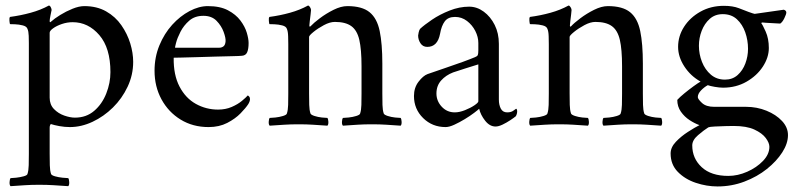

<svg xmlns="http://www.w3.org/2000/svg" viewBox="-20 -450 2870 692"><path d="M284 -428Q329 -428 362.5 -409Q396 -390 417.5 -359Q439 -328 449.5 -293.5Q460 -259 460 -227Q460 -180 440 -137.5Q420 -95 387 -62.5Q354 -30 313.5 -11Q273 8 232 8Q213 8 194 4.5Q175 1 163 -3Q163 -3 161 0.5Q159 4 159 10V104Q159 126 159.5 145.5Q160 165 164 177Q166 182 178.5 185.5Q191 189 205.5 190.5Q220 192 226 192Q229 196 229.5 206.5Q230 217 226 221Q196 219 173 217.5Q150 216 121 216Q93 216 70.5 217.5Q48 219 18 221Q14 217 14.5 206.5Q15 196 18 192Q24 192 38 190.5Q52 189 65 185.5Q78 182 79 177Q83 165 83.5 145.5Q84 126 84 104V-295Q84 -305 83.5 -321Q83 -337 79 -346Q76 -355 62 -358.5Q48 -362 34 -362.5Q20 -363 16 -363Q15 -365 14 -375Q13 -385 16 -389Q54 -394 90.5 -404Q127 -414 156 -430Q160 -430 163 -424Q166 -418 166 -414Q165 -409 162 -394.5Q159 -380 159 -374Q159 -370 161 -370Q162 -370 164 -372Q176 -383 197 -396Q218 -409 241.5 -418.5Q265 -428 284 -428ZM242 -370Q222 -370 203 -363.5Q184 -357 171.5 -348Q159 -339 159 -332V-98Q159 -73 174.5 -57Q190 -41 211.5 -33.5Q233 -26 250 -26Q291 -26 319.5 -50.5Q348 -75 363 -113Q378 -151 378 -190Q378 -277 338 -323.5Q298 -370 242 -370Z M606 -242Q605 -180 627 -138Q649 -96 686 -75.5Q723 -55 766 -55Q793 -55 815 -64.5Q837 -74 852 -86.5Q867 -99 873 -106Q874 -106 877.5 -102.5Q881 -99 881 -93Q881 -85 875 -75Q866 -61 847 -41.5Q828 -22 799 -7Q770 8 732 8Q675 8 631 -19Q587 -46 562 -92Q537 -138 537 -195Q537 -244 554.5 -286.5Q572 -329 600.5 -360.5Q629 -392 663 -410Q697 -428 729 -428Q773 -428 801.5 -413Q830 -398 846.5 -376Q863 -354 869.5 -332Q876 -310 876 -295Q876 -274 871 -262Q866 -250 852 -249Q843 -248 816.5 -247.5Q790 -247 756 -246Q722 -245 689 -244Q656 -243 633 -242.5Q610 -242 606 -242ZM611 -278H770Q779 -278 785.5 -283Q792 -288 793 -301Q794 -313 786 -335Q778 -357 760.5 -375Q743 -393 713 -393Q682 -393 662 -375.5Q642 -358 630.5 -335.5Q619 -313 614.5 -295.5Q610 -278 611 -278Z M1232 -428Q1285 -428 1312 -406Q1339 -384 1348.5 -338Q1358 -292 1358 -221V-113Q1358 -91 1358.5 -72Q1359 -53 1363 -41Q1365 -36 1377.5 -32Q1390 -28 1404 -26.5Q1418 -25 1424 -25Q1427 -21 1427.5 -11Q1428 -1 1424 3Q1394 1 1371.5 -0.5Q1349 -2 1320 -2Q1292 -2 1269 -0.5Q1246 1 1216 3Q1212 -1 1212.5 -11Q1213 -21 1216 -25Q1222 -25 1236.5 -26.5Q1251 -28 1264 -32Q1277 -36 1278 -41Q1282 -53 1282.5 -72Q1283 -91 1283 -113V-211Q1283 -272 1275 -306.5Q1267 -341 1246 -356Q1225 -371 1187 -371Q1169 -371 1147.5 -359.5Q1126 -348 1110 -335Q1094 -322 1094 -317V-113Q1094 -91 1094.5 -72Q1095 -53 1099 -41Q1101 -36 1113.5 -32Q1126 -28 1140 -26.5Q1154 -25 1160 -25Q1163 -21 1163.5 -11Q1164 -1 1160 3Q1130 1 1107.5 -0.5Q1085 -2 1056 -2Q1028 -2 1005 -0.5Q982 1 952 3Q948 -1 948.5 -11Q949 -21 952 -25Q958 -25 972.5 -26.5Q987 -28 1000 -32Q1013 -36 1014 -41Q1018 -53 1018.5 -72Q1019 -91 1019 -113V-291Q1019 -301 1018.5 -319Q1018 -337 1014 -346Q1011 -355 997 -358.5Q983 -362 969 -362.5Q955 -363 951 -363Q950 -365 949 -375Q948 -385 951 -389Q989 -394 1025 -404Q1061 -414 1090 -430Q1094 -430 1097.5 -424Q1101 -418 1101 -414Q1101 -411 1099.5 -398.5Q1098 -386 1096.5 -374Q1095 -362 1095 -358Q1095 -354 1097 -354Q1098 -354 1100 -356Q1110 -367 1132.5 -384Q1155 -401 1182 -414.5Q1209 -428 1232 -428Z M1671 -426Q1699 -426 1723.5 -408Q1748 -390 1763 -360Q1778 -330 1778 -292V-91Q1778 -72 1785 -58.5Q1792 -45 1808 -45Q1822 -45 1830 -51Q1838 -57 1840 -58Q1842 -58 1843 -55Q1844 -52 1844 -50Q1844 -39 1839 -31Q1833 -26 1819.5 -17Q1806 -8 1791.5 -1Q1777 6 1766 6Q1745 6 1728.5 -15Q1712 -36 1707 -58Q1703 -54 1688.5 -43Q1674 -32 1655 -20.5Q1636 -9 1617.5 -0.5Q1599 8 1586 8Q1538 8 1505 -24.5Q1472 -57 1472 -104Q1472 -134 1488.5 -155.5Q1505 -177 1521 -183Q1549 -193 1583.5 -204.5Q1618 -216 1648 -227Q1678 -238 1692 -244Q1700 -247 1702 -251.5Q1704 -256 1704 -269V-295Q1704 -317 1693 -338.5Q1682 -360 1663 -374.5Q1644 -389 1620 -389Q1595 -389 1583 -373Q1571 -357 1566 -328Q1557 -281 1520 -281Q1504 -281 1495.5 -294Q1487 -307 1487 -322Q1487 -325 1489 -333.5Q1491 -342 1494 -346Q1509 -360 1537 -379Q1565 -398 1600.5 -412Q1636 -426 1671 -426ZM1619 -45Q1636 -45 1656 -53Q1676 -61 1690 -70.5Q1704 -80 1704 -85V-218Q1685 -212 1656 -203Q1627 -194 1613 -189Q1587 -179 1570 -160Q1553 -141 1553 -113Q1553 -86 1572 -65.5Q1591 -45 1619 -45Z M2171 -428Q2224 -428 2251 -406Q2278 -384 2287.5 -338Q2297 -292 2297 -221V-113Q2297 -91 2297.5 -72Q2298 -53 2302 -41Q2304 -36 2316.5 -32Q2329 -28 2343 -26.5Q2357 -25 2363 -25Q2366 -21 2366.5 -11Q2367 -1 2363 3Q2333 1 2310.5 -0.5Q2288 -2 2259 -2Q2231 -2 2208 -0.5Q2185 1 2155 3Q2151 -1 2151.5 -11Q2152 -21 2155 -25Q2161 -25 2175.5 -26.5Q2190 -28 2203 -32Q2216 -36 2217 -41Q2221 -53 2221.5 -72Q2222 -91 2222 -113V-211Q2222 -272 2214 -306.5Q2206 -341 2185 -356Q2164 -371 2126 -371Q2108 -371 2086.5 -359.5Q2065 -348 2049 -335Q2033 -322 2033 -317V-113Q2033 -91 2033.5 -72Q2034 -53 2038 -41Q2040 -36 2052.5 -32Q2065 -28 2079 -26.5Q2093 -25 2099 -25Q2102 -21 2102.5 -11Q2103 -1 2099 3Q2069 1 2046.5 -0.5Q2024 -2 1995 -2Q1967 -2 1944 -0.5Q1921 1 1891 3Q1887 -1 1887.5 -11Q1888 -21 1891 -25Q1897 -25 1911.5 -26.5Q1926 -28 1939 -32Q1952 -36 1953 -41Q1957 -53 1957.5 -72Q1958 -91 1958 -113V-291Q1958 -301 1957.5 -319Q1957 -337 1953 -346Q1950 -355 1936 -358.5Q1922 -362 1908 -362.5Q1894 -363 1890 -363Q1889 -365 1888 -375Q1887 -385 1890 -389Q1928 -394 1964 -404Q2000 -414 2029 -430Q2033 -430 2036.5 -424Q2040 -418 2040 -414Q2040 -411 2038.5 -398.5Q2037 -386 2035.5 -374Q2034 -362 2034 -358Q2034 -354 2036 -354Q2037 -354 2039 -356Q2049 -367 2071.5 -384Q2094 -401 2121 -414.5Q2148 -428 2171 -428Z M2669 -65Q2708 -65 2742.5 -51Q2777 -37 2798.5 -14Q2820 9 2820 37Q2820 67 2799.5 99Q2779 131 2744 159Q2709 187 2663 204.5Q2617 222 2566 222Q2527 222 2488 209Q2449 196 2423 169.5Q2397 143 2397 103Q2397 81 2416 61Q2435 41 2460 25Q2485 9 2501 1Q2484 -5 2465.5 -17Q2447 -29 2434 -47.5Q2421 -66 2421 -90Q2430 -100 2446.5 -113.5Q2463 -127 2479.5 -139Q2496 -151 2505 -156Q2469 -176 2446.5 -210.5Q2424 -245 2424 -281Q2424 -320 2445.5 -353.5Q2467 -387 2504.5 -408Q2542 -429 2589 -429Q2621 -429 2643 -420.5Q2665 -412 2678 -407Q2692 -402 2692.5 -402Q2693 -402 2700 -400L2805 -415Q2814 -412 2814 -405Q2814 -399 2807 -384.5Q2800 -370 2792 -365Q2780 -366 2765 -366.5Q2750 -367 2739 -368Q2728 -369 2728 -369Q2724 -369 2724 -366Q2728 -362 2739.5 -336.5Q2751 -311 2751 -277Q2751 -243 2729.5 -210Q2708 -177 2670.5 -155.5Q2633 -134 2586 -134Q2573 -134 2556 -137Q2539 -140 2531 -143Q2518 -136 2506.5 -124Q2495 -112 2495 -100Q2495 -93 2510 -79Q2525 -65 2554 -65ZM2624 4Q2615 4 2594.5 4.5Q2574 5 2555.5 6Q2537 7 2533 9Q2517 19 2496 37Q2475 55 2475 74Q2475 121 2509 152.5Q2543 184 2605 184Q2639 184 2673 169Q2707 154 2730 130Q2753 106 2753 79Q2753 65 2740 47.5Q2727 30 2699 17Q2671 4 2624 4ZM2585 -399Q2557 -399 2538 -382Q2519 -365 2509 -339Q2499 -313 2499 -285Q2499 -255 2510 -227Q2521 -199 2542 -181Q2563 -163 2593 -163Q2620 -163 2638.5 -179.5Q2657 -196 2666.5 -221.5Q2676 -247 2676 -274Q2676 -305 2666 -333.5Q2656 -362 2636 -380.5Q2616 -399 2585 -399Z"/></svg>

Font: Amiri Quran
Style: Regular
Weight: 400
Designer: Khaled Hosny
Version: Version 0.117